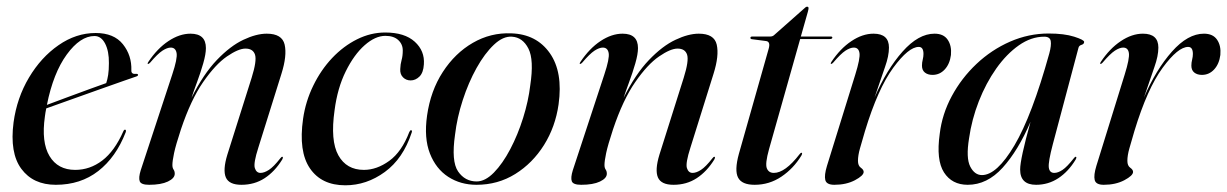

<svg xmlns="http://www.w3.org/2000/svg" viewBox="-20 -543 3662 573"><path d="M355 -148Q326 -73.5 273.2 -32.5Q220.5 8.5 146.5 8.5Q79 8.5 43.8 -39Q8.5 -86.5 20.5 -178Q30.5 -251 66.5 -311.5Q102.5 -372 154.8 -408.2Q207 -444.5 265.5 -444.5Q320 -444.5 346.8 -411Q373.5 -377.5 372 -333Q371.5 -321 386 -322.5Q391 -323 392 -320Q392.5 -317 387.5 -315Q381 -313 350.5 -302.2Q320 -291.5 277.8 -276.5Q235.5 -261.5 192.2 -246Q149 -230.5 118 -219.5Q115.5 -207.5 114 -195.5Q103 -118.5 127.8 -77.2Q152.5 -36 204.5 -36Q248.5 -36 285.2 -64Q322 -92 348 -151Q350.5 -156.5 353.5 -156Q357.5 -155 355 -148ZM262 -435.5Q219.5 -435.5 179.2 -380.2Q139 -325 120 -230Q147.5 -240.5 182.2 -253.2Q217 -266 248.2 -277.5Q279.5 -289 297 -295Q300.5 -305 302.8 -319.5Q305 -334 305 -354.5Q305.5 -390 293.8 -412.8Q282 -435.5 262 -435.5Z M421.5 -352.5Q419 -353 422.5 -358Q449.5 -398.5 482.8 -420.5Q516 -442.5 548.5 -442.5Q594.5 -442.5 594.5 -399.5Q594.5 -381.5 586.5 -353.8Q578.5 -326 568 -297.8Q557.5 -269.5 551.5 -251Q587 -322 627.2 -364Q667.5 -406 706.2 -424.2Q745 -442.5 776 -442.5Q822 -442.5 829.5 -409.8Q837 -377 820 -323L751 -102.5Q736 -56 740.5 -41.5Q745 -27 757.5 -27Q768.5 -27 782.5 -36Q796.5 -45 816.5 -70.5Q820.5 -76 823 -75Q826 -74 822 -66.5Q800 -31 769.8 -11.2Q739.5 8.5 700.5 8.5Q663.5 8.5 654 -13.5Q644.5 -35.5 658.5 -81.5L731 -311Q747 -362 741 -380Q735 -398 712.5 -398Q691.5 -398 657.2 -374.5Q623 -351 586.2 -298Q549.5 -245 520 -157Q504.5 -110 499.5 -86.2Q494.5 -62.5 494.5 -50.5Q494.5 -42 498 -37Q501.5 -32 501.5 -24.5Q501.5 -11 481 -1.2Q460.5 8.5 425 8.5Q401 8.5 397 -2Q393 -12.5 400 -35L494 -320.5Q510 -368.5 507 -384.8Q504 -401 489.5 -401Q479 -401 464.8 -391.8Q450.5 -382.5 428 -356Q424 -351.5 421.5 -352.5Z M1130 -436Q1100 -436 1068.2 -408Q1036.5 -380 1011.8 -330Q987 -280 978.5 -214Q965.5 -123 989.8 -79.5Q1014 -36 1066 -36Q1104.5 -36 1141.8 -63Q1179 -90 1201.5 -149Q1204.5 -155 1207 -154.5Q1211 -153.5 1208.5 -147Q1183 -69.5 1128.5 -29.8Q1074 10 1010.5 10Q939.5 10 905 -40.5Q870.5 -91 884.5 -188.5Q892 -240.5 914.8 -287.2Q937.5 -334 971.2 -369.8Q1005 -405.5 1045.8 -425.8Q1086.5 -446 1129.5 -446Q1187.5 -446 1217.8 -418.5Q1248 -391 1245 -351Q1243.5 -326 1231.8 -314.5Q1220 -303 1205.5 -303Q1192 -303 1182.8 -312.2Q1173.5 -321.5 1174.5 -337Q1175 -351.5 1178.5 -363.8Q1182 -376 1182 -392.5Q1182 -411 1168.5 -423.5Q1155 -436 1130 -436Z M1506 -443.5Q1581 -441 1620.8 -384.5Q1660.5 -328 1647 -231.5Q1637.5 -164.5 1603.5 -110.2Q1569.5 -56 1517.8 -23.8Q1466 8.5 1402 8.5Q1354.5 8.5 1317.8 -15.2Q1281 -39 1263 -85Q1245 -131 1254.5 -198Q1265 -272 1301.5 -328.2Q1338 -384.5 1391.2 -415.2Q1444.5 -446 1506 -443.5ZM1402.5 -1.5Q1428 -1.5 1454 -28Q1480 -54.5 1502.8 -97.8Q1525.5 -141 1541.2 -191.2Q1557 -241.5 1562.5 -288.5Q1574 -364.5 1557 -398Q1540 -431.5 1508 -433.5Q1481.5 -435.5 1454 -409.5Q1426.5 -383.5 1402.2 -340Q1378 -296.5 1361 -244.2Q1344 -192 1338 -141Q1326.5 -61.5 1347 -31.5Q1367.5 -1.5 1402.5 -1.5Z M1711 -352.5Q1708.5 -353 1712 -358Q1739 -398.5 1772.2 -420.5Q1805.5 -442.5 1838 -442.5Q1884 -442.5 1884 -399.5Q1884 -381.5 1876 -353.8Q1868 -326 1857.5 -297.8Q1847 -269.5 1841 -251Q1876.5 -322 1916.8 -364Q1957 -406 1995.8 -424.2Q2034.5 -442.5 2065.5 -442.5Q2111.5 -442.5 2119 -409.8Q2126.5 -377 2109.5 -323L2040.5 -102.5Q2025.5 -56 2030 -41.5Q2034.5 -27 2047 -27Q2058 -27 2072 -36Q2086 -45 2106 -70.5Q2110 -76 2112.5 -75Q2115.5 -74 2111.5 -66.5Q2089.5 -31 2059.2 -11.2Q2029 8.5 1990 8.5Q1953 8.5 1943.5 -13.5Q1934 -35.5 1948 -81.5L2020.5 -311Q2036.5 -362 2030.5 -380Q2024.5 -398 2002 -398Q1981 -398 1946.8 -374.5Q1912.5 -351 1875.8 -298Q1839 -245 1809.5 -157Q1794 -110 1789 -86.2Q1784 -62.5 1784 -50.5Q1784 -42 1787.5 -37Q1791 -32 1791 -24.5Q1791 -11 1770.5 -1.2Q1750 8.5 1714.5 8.5Q1690.5 8.5 1686.5 -2Q1682.5 -12.5 1689.5 -35L1783.5 -320.5Q1799.5 -368.5 1796.5 -384.8Q1793.5 -401 1779 -401Q1768.5 -401 1754.2 -391.8Q1740 -382.5 1717.5 -356Q1713.5 -351.5 1711 -352.5Z M2266.5 -420.5 2224 -426Q2219.5 -426.5 2219.5 -430Q2219.5 -434 2225 -434H2278.5Q2286 -434 2290.5 -438.5L2381.5 -519Q2385 -523 2389 -523Q2393 -523 2393 -518.5Q2393 -515.5 2391 -508L2370 -434H2459.5Q2464 -434 2464 -431Q2464 -426.5 2456.5 -426.5H2368L2275 -97.5Q2263 -54.5 2268.5 -40.8Q2274 -27 2289.5 -27Q2323 -27 2366 -82.5Q2370 -88 2372.5 -87Q2375.5 -86 2371.5 -78.5Q2348 -40 2312 -15.8Q2276 8.5 2232 8.5Q2194 8.5 2182.8 -12.8Q2171.5 -34 2185 -83.5L2274 -397.5Q2280 -418.5 2266.5 -420.5Z M2460 -352.5Q2458 -353 2461 -358Q2487.5 -398 2520.8 -420.2Q2554 -442.5 2587 -442.5Q2633 -442.5 2633 -401Q2633 -376 2621.2 -343Q2609.5 -310 2590 -252Q2626 -335.5 2673.5 -389Q2721 -442.5 2769 -442.5Q2796 -442.5 2808.2 -424.5Q2820.5 -406.5 2818 -379Q2814.5 -352 2799.5 -335.8Q2784.5 -319.5 2763 -319.5Q2749 -319.5 2740.2 -326.5Q2731.5 -333.5 2731.5 -347Q2731.5 -356.5 2733.8 -365.2Q2736 -374 2736 -382Q2736 -403 2722 -403Q2691.5 -403 2645.8 -340.8Q2600 -278.5 2561.5 -152Q2552.5 -121.5 2546.5 -100.2Q2540.5 -79 2540.5 -63Q2540.5 -48.5 2549 -42.5Q2557.5 -36.5 2557.5 -30Q2557.5 -19 2531.5 -5.2Q2505.5 8.5 2470 8.5Q2446.5 8.5 2443 -5.8Q2439.5 -20 2448 -48L2532.5 -320.5Q2547.5 -368.5 2545 -384.8Q2542.5 -401 2528 -401Q2517.5 -401 2503.2 -391.8Q2489 -382.5 2466.5 -356Q2462.5 -351.5 2460 -352.5Z M3122 -112.5Q3108 -59.5 3110 -43.2Q3112 -27 3126.5 -27Q3137.5 -27 3151 -36Q3164.5 -45 3184.5 -70.5Q3188.5 -76 3191 -75Q3194 -74 3190 -66.5Q3168.5 -31 3138.5 -11.2Q3108.5 8.5 3072 8.5Q3024.5 8.5 3024.5 -37Q3024.5 -68.5 3055.5 -179.5Q3018.5 -93.5 2972.2 -42.5Q2926 8.5 2868 8.5Q2821 8.5 2797.2 -28.5Q2773.5 -65.5 2784.5 -143.5Q2791.5 -202.5 2820.5 -256.2Q2849.5 -310 2894.2 -352.2Q2939 -394.5 2994.5 -418.8Q3050 -443 3109.5 -443Q3156 -443 3185.8 -433.5Q3215.5 -424 3215.5 -418Q3215.5 -411.5 3207.8 -409.2Q3200 -407 3198.5 -400ZM2872 -130Q2862.5 -71.5 2875.5 -46Q2888.5 -20.5 2910.5 -20.5Q2955 -20.5 3007.5 -109.2Q3060 -198 3111.5 -383.5Q3118 -407.5 3115.8 -420.5Q3113.5 -433.5 3096.5 -433.5Q3057.5 -433.5 3020.8 -407.8Q2984 -382 2953.2 -338.5Q2922.5 -295 2901.2 -240.8Q2880 -186.5 2872 -130Z M3264 -352.5Q3262 -353 3265 -358Q3291.5 -398 3324.8 -420.2Q3358 -442.5 3391 -442.5Q3437 -442.5 3437 -401Q3437 -376 3425.2 -343Q3413.5 -310 3394 -252Q3430 -335.5 3477.5 -389Q3525 -442.5 3573 -442.5Q3600 -442.5 3612.2 -424.5Q3624.5 -406.5 3622 -379Q3618.5 -352 3603.5 -335.8Q3588.5 -319.5 3567 -319.5Q3553 -319.5 3544.2 -326.5Q3535.5 -333.5 3535.5 -347Q3535.5 -356.5 3537.8 -365.2Q3540 -374 3540 -382Q3540 -403 3526 -403Q3495.5 -403 3449.8 -340.8Q3404 -278.5 3365.5 -152Q3356.5 -121.5 3350.5 -100.2Q3344.5 -79 3344.5 -63Q3344.5 -48.5 3353 -42.5Q3361.5 -36.5 3361.5 -30Q3361.5 -19 3335.5 -5.2Q3309.5 8.5 3274 8.5Q3250.5 8.5 3247 -5.8Q3243.5 -20 3252 -48L3336.5 -320.5Q3351.5 -368.5 3349 -384.8Q3346.5 -401 3332 -401Q3321.5 -401 3307.2 -391.8Q3293 -382.5 3270.5 -356Q3266.5 -351.5 3264 -352.5Z"/></svg>

Font: Fraunces 144pt
Style: Italic
Weight: 400
Italic angle: -16°
Version: Version 1.000;[b76b70a41]